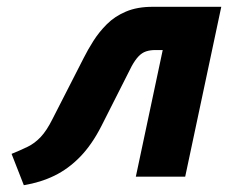

<svg xmlns="http://www.w3.org/2000/svg" viewBox="-20 -520 670 564"><path d="M428 -500Q383 -500 350 -486Q317 -472 294 -449Q271 -426 254.5 -400Q238 -374 226 -350L134 -170Q117 -136 99.5 -117.5Q82 -99 61.5 -89Q41 -79 14 -68L50 24Q99 16 140 -4Q181 -24 215.5 -59.5Q250 -95 278 -150L367 -326Q377 -344 387 -354.5Q397 -365 409 -369Q421 -373 436 -373H458L379 -1H524L630 -500Z"/></svg>

Font: Advent Pro ExtraBold
Style: Italic
Weight: 800
Italic angle: -12°
Version: Version 3.000